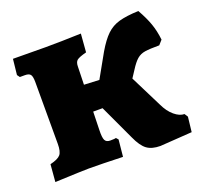

<svg xmlns="http://www.w3.org/2000/svg" viewBox="-97 -624 795 750"><g transform="rotate(-20 300.0 -249.5)"><path d="M580 -72 589 -58 582 4 449 13Q414 13 393.5 -2Q373 -17 355 -57L287 -203H248L246 -127Q245 -96 250.5 -85Q256 -74 272 -74Q292 -74 296 -76L304 -67L297 3Q207 0 156 0Q132 0 15 5L21 -67Q54 -75 64.5 -87.5Q75 -100 75 -132V-389Q75 -412 69 -420Q63 -428 46 -428H25L17 -439L24 -504L160 -503Q220 -503 307 -506L301 -430Q270 -422 261 -414.5Q252 -407 252 -388L250 -314L313 -311L368 -409Q392 -450 414.5 -471.5Q437 -493 467.5 -501.5Q498 -510 548 -512Q569 -475 580 -444Q591 -413 595 -376L579 -358Q539 -358 519.5 -355Q500 -352 486 -340Q472 -328 455 -301L436 -272L502 -140Q517 -108 538.5 -90Q560 -72 580 -72Z"/></g></svg>

Font: Alegreya SC Black
Style: Regular
Weight: 900
Designer: Juan Pablo del Peral
Foundry: Huerta Tipografica
Version: Version 2.007; ttfautohint (v1.6)